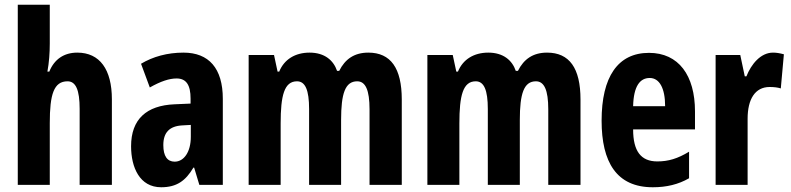

<svg xmlns="http://www.w3.org/2000/svg" viewBox="-20 -780 3335 810"><path d="M190 -596V-760H55V0H190V-261C190 -382 207 -437 265 -437C300 -437 316 -400 316 -321V0H452V-361C452 -487 401 -558 306 -558C250 -558 209 -530 188 -478H180C187 -516 190 -556 190 -596Z M754 -558C686 -558 625 -541 575 -511L612 -411C658 -437 694 -449 725 -449C766 -449 784 -421 784 -364V-343L716 -340C598 -335 533 -277 533 -163C533 -74 569 10 660 10C725 10 763 -17 796 -73H799L821 0H920V-363C920 -492 861 -558 754 -558ZM749 -251 785 -253V-203C785 -139 756 -98 717 -98C686 -98 669 -121 669 -168C669 -221 695 -248 749 -251Z M1534 -558C1475 -558 1436 -531 1411 -481H1402C1387 -525 1350 -558 1286 -558C1226 -558 1179 -530 1158 -478H1151L1136 -548H1029V0H1164V-259C1164 -377 1179 -437 1233 -437C1268 -437 1284 -400 1284 -320V0H1419V-274C1419 -385 1436 -437 1487 -437C1522 -437 1539 -400 1539 -319V0H1675V-360C1675 -493 1628 -558 1534 -558Z M2288 -558C2229 -558 2190 -531 2165 -481H2156C2141 -525 2104 -558 2040 -558C1980 -558 1933 -530 1912 -478H1905L1890 -548H1783V0H1918V-259C1918 -377 1933 -437 1987 -437C2022 -437 2038 -400 2038 -320V0H2173V-274C2173 -385 2190 -437 2241 -437C2276 -437 2293 -400 2293 -319V0H2429V-360C2429 -493 2382 -558 2288 -558Z M2718 -557C2586 -557 2518 -455 2518 -271C2518 -96 2581 10 2734 10C2792 10 2842 -2 2887 -28V-140C2839 -111 2800 -99 2753 -99C2684 -99 2651 -142 2651 -234H2912V-310C2912 -462 2843 -557 2718 -557ZM2721 -451C2762 -451 2786 -408 2786 -332H2651C2653 -417 2680 -451 2721 -451Z M3241 -558C3189 -558 3149 -509 3129 -458H3122L3103 -548H2999V0H3134V-279C3134 -361 3165 -413 3227 -413C3246 -413 3261 -411 3274 -407L3287 -551C3268 -556 3255 -558 3241 -558Z"/></svg>

Font: Noto Sans Oriya ExtCond Bold
Style: Bold
Weight: 700
Width: 2
Designer: Amélie Bonet and Sol Matas
Foundry: Google LLC
Version: Version 2.006